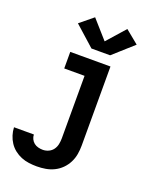

<svg xmlns="http://www.w3.org/2000/svg" viewBox="-185 -885 963 1198"><g transform="rotate(20 296.5 -286.5)"><path d="M209 213Q183 213 156.5 209.5Q130 206 105.5 196Q81 186 60 169.5Q39 153 24.5 131Q10 109 2 83.5Q-6 58 -7 32H125Q125 47 132 61.5Q139 76 151 85.5Q163 95 178.5 99Q194 103 209 103Q229 103 247.5 94.5Q266 86 277.5 70Q289 54 293 34Q297 14 297 -5V-420H162V-530H429V-5Q429 24 424 53Q419 82 405.5 108.5Q392 135 371 156Q350 177 323.5 190Q297 203 268 208Q239 213 209 213ZM279 -595 146 -714 234 -786 341 -665 448 -786 536 -714 403 -595Z"/></g></svg>

Font: Iosevka Curly XBdEx
Style: Regular
Weight: 800
Width: 7
Monospace: yes
Designer: Belleve Invis
Foundry: Belleve Invis
Version: Version 11.1.0; ttfautohint (v1.8.3)